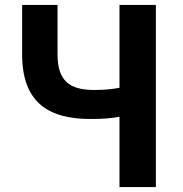

<svg xmlns="http://www.w3.org/2000/svg" viewBox="-20 -761 744 781"><path d="M466 0H614V-741H466V-404C440 -399 409 -395 363 -395C263 -395 214 -432 214 -540V-741H70V-540C70 -346 175 -277 348 -277C400 -277 433 -280 466 -286Z"/></svg>

Font: Noto Sans CJK SC
Style: Bold
Weight: 700
Designer: Ryoko NISHIZUKA 西塚涼子 (kana, bopomofo & ideographs); Paul D. Hunt (Latin, Greek & Cyrillic); Sandoll Communications 산돌커뮤니
Foundry: Adobe
Version: Version 2.004;hotconv 1.0.118;makeotfexe 2.5.65603